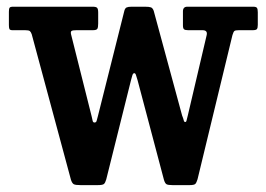

<svg xmlns="http://www.w3.org/2000/svg" viewBox="-20 -540 791 572"><path d="M271.5 -193.5 350.5 -508Q352.5 -515.5 357.2 -517.8Q362 -520 372 -520H412Q424.5 -520 429.8 -518Q435 -516 438 -507.5L522.5 -196Q526.5 -186 527.5 -181.2Q528.5 -176.5 532 -176.5Q535 -176.5 536 -182Q537 -187.5 539.5 -196L595.5 -434.5Q599.5 -450 583.5 -450H541Q531.5 -450 528.2 -452.8Q525 -455.5 525 -464.5V-506Q525 -520 538 -520H734.5Q743 -520 745.5 -516.5Q748 -513 748 -503.5V-466Q748 -456.5 745.2 -453.2Q742.5 -450 732 -450H691Q681.5 -450 678.5 -447.8Q675.5 -445.5 672.5 -435.5L568.5 -6Q565.5 4 562 7.8Q558.5 11.5 544.5 11.5H494Q480.5 11.5 476 8.8Q471.5 6 468.5 -4L390 -300.5Q387 -310 385.2 -316Q383.5 -322 380 -322Q376.5 -322 374.5 -316.2Q372.5 -310.5 370.5 -302L296.5 -5.5Q293.5 5 289.5 8.2Q285.5 11.5 271 11.5H220Q205.5 11.5 200.2 9Q195 6.5 191.5 -4L74.5 -438Q72 -445 68.8 -447.5Q65.5 -450 55.5 -450H17.5Q9.5 -450 8 -453.8Q6.5 -457.5 6.5 -465.5V-505Q6.5 -513.5 8.5 -516.8Q10.5 -520 19 -520H256Q266 -520 269.2 -516.8Q272.5 -513.5 272.5 -502.5V-470Q272.5 -458.5 270 -454.2Q267.5 -450 256 -450H207Q197 -450 193.5 -448Q190 -446 191.5 -438.5L253 -193.5Q255 -185.5 256 -180.2Q257 -175 261.5 -175Q266.5 -175 267.8 -179.8Q269 -184.5 271.5 -193.5Z"/></svg>

Font: Besley* Narrow Semi
Style: Regular
Weight: 600
Width: 4
Designer: Owen Earl
Foundry: indestructible type*
Version: Version 3.000; ttfautohint (v1.8.3)